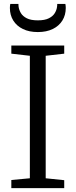

<svg xmlns="http://www.w3.org/2000/svg" viewBox="-20 -980 394 1000"><path d="M135.5 -51.5V-689.5L39 -700.5V-743H314.5V-700.5L218 -689.5V-51.5L314.5 -41.5V0H39V-42.5ZM177 -813Q132 -813 99.5 -828.8Q67 -844.5 49.2 -873Q31.5 -901.5 31.5 -938.5Q31.5 -943.5 32 -949Q32.5 -954.5 33.5 -959.5H76Q76 -957 76.2 -953Q76.5 -949 77 -944Q79.5 -927.5 89 -911.5Q98.5 -895.5 119.5 -884.8Q140.5 -874 177 -874Q213.5 -874 234.5 -884.8Q255.5 -895.5 265.2 -911.5Q275 -927.5 277 -944Q278 -949 278 -953Q278 -957 278 -959.5H320.5Q321.5 -954.5 322 -949Q322.5 -943.5 322.5 -938.5Q322.5 -901.5 304.8 -873Q287 -844.5 254.5 -828.8Q222 -813 177 -813Z"/></svg>

Font: Merriweather 20pt Light
Style: Regular
Weight: 300
Version: Version 2.100